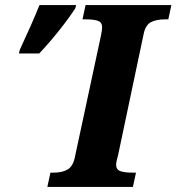

<svg xmlns="http://www.w3.org/2000/svg" viewBox="-20 -734 693 754"><path d="M178 -56H190Q223 -56 244 -67.5Q265 -79 273 -112L376 -592Q381 -615 381 -627Q381 -646 365 -652Q349 -658 316 -658H304L316 -714H653L641 -658H629Q593 -658 572 -646.5Q551 -635 544 -600L444 -126Q442 -119 439 -106.5Q436 -94 436 -87Q436 -68 452.5 -62Q469 -56 502 -56H514L502 0H166ZM58 -539Q107 -644 135 -714H279L276 -702Q251 -663 211.5 -613.5Q172 -564 134 -524H54Z"/></svg>

Font: Noto Serif NarrowExtraBold
Style: Italic
Weight: 800
Width: 4
Italic angle: -12°
Designer: Monotype Design Team
Foundry: Monotype Imaging Inc.
Version: Version 1.001